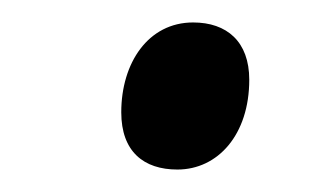

<svg xmlns="http://www.w3.org/2000/svg" viewBox="-20 -442 292 171"><path d="M138 -291C174 -291 202 -322 202 -371C202 -405 182 -422 152 -422C112 -422 88 -386 88 -342C88 -307 108 -291 138 -291Z"/></svg>

Font: Noto Serif Display Condensed Medium
Style: Italic
Weight: 500
Width: 3
Italic angle: -12°
Designer: Monotype Design Team
Foundry: Monotype Imaging Inc.
Version: Version 2.009